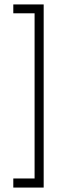

<svg xmlns="http://www.w3.org/2000/svg" viewBox="-20 -719 267 866"><path d="M40 86H136V-659H40V-699H177V127H40Z"/></svg>

Font: Turret Road Light
Style: Regular
Weight: 300
Designer: Noponies
Foundry: Noponies
Version: Version 1.001; ttfautohint (v1.8)